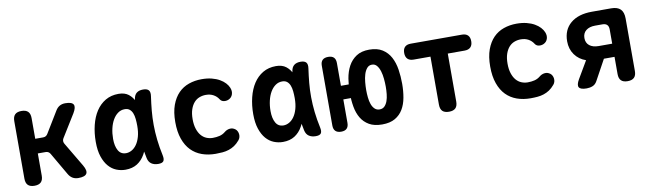

<svg xmlns="http://www.w3.org/2000/svg" viewBox="-36 -996 4872 1441"><g transform="rotate(-10 2400.0 -275.0)"><path d="M139.8 10Q106.3 10 90 -6.3Q73.8 -22.5 73.8 -56V-494Q73.8 -527.5 90 -543.7Q106.3 -560 139.8 -560Q173.3 -560 189.6 -543.7Q205.8 -527.5 205.8 -494V-336.3H265.6Q277.7 -336.3 286.4 -341.4Q295.1 -346.4 301.1 -356.5L399 -517.3Q411.8 -539 430.2 -549.5Q448.6 -560 473.3 -560Q523.7 -560 535.3 -539.1Q546.8 -518.3 521.2 -475.3L414.8 -303.3Q408.8 -293.2 408.8 -282.9Q408.8 -272.7 414.5 -262.6L524.5 -77Q550.1 -33.3 537.4 -11.7Q524.7 10 474.3 10Q448.9 10 430.5 -0.9Q412.1 -11.7 399.3 -33.7L300.4 -204.2Q294.7 -214.3 286 -219.5Q277.3 -224.7 265.2 -224.7H205.8V-56Q205.8 -22.5 189.6 -6.3Q173.3 10 139.8 10Z M833.6 10Q797.6 10 764.3 -3.4Q731.1 -16.8 705.6 -46.1Q680.2 -75.3 664.6 -121.6Q649 -167.8 649 -233.8Q649 -301.4 663.7 -361.2Q678.4 -420.9 707.2 -465Q736.1 -509.1 779.2 -534.6Q822.4 -560 879 -560Q926.3 -560 955.4 -537.3Q984.5 -514.5 1000.8 -477.7Q1017.1 -440.9 1022.5 -394.3Q1028 -347.7 1028 -301Q1028 -234.1 1017.4 -177.2Q1006.8 -120.4 983.4 -78.6Q960 -36.8 923.2 -13.4Q886.4 10 833.6 10ZM858.7 -111.5Q881.3 -111.5 902.5 -123.5Q923.8 -135.4 940.3 -158.8Q956.9 -182.1 966.8 -217.1Q976.8 -252.1 976.8 -298.9Q976.8 -326.4 974.2 -351.7Q971.7 -377.1 964 -396.2Q956.4 -415.3 942.4 -426.9Q928.4 -438.5 905.2 -438.5Q876.3 -438.5 853.5 -422.1Q830.7 -405.8 814.6 -378.1Q798.4 -350.4 789.7 -313.2Q781 -276 781 -233.9Q781 -179 800 -145.3Q819 -111.5 858.7 -111.5ZM994.4 -500.6Q999.1 -531.2 1017.3 -545.6Q1035.6 -560 1066.4 -560Q1097.4 -560 1109.4 -545.6Q1121.3 -531.3 1116.6 -500.6Q1108.7 -445.8 1103.7 -392.1Q1098.7 -338.5 1099.2 -283.5Q1099.6 -228.5 1106 -170.5Q1112.4 -112.5 1126.3 -48Q1132.7 -17.6 1123.3 -3.8Q1113.9 10 1083.2 10Q1051.8 10 1031.1 -4.2Q1010.5 -18.3 1004.1 -48Q989.9 -112.5 983.6 -170.5Q977.4 -228.5 977.1 -283.5Q976.8 -338.5 981.8 -392.1Q986.8 -445.8 994.4 -500.6Z M1262.5 -276.8Q1262.5 -352.4 1282.1 -406.1Q1301.8 -459.7 1335.3 -493.9Q1368.8 -528 1414.5 -544Q1460.2 -560 1512.3 -560Q1555.2 -560 1589 -551.4Q1622.9 -542.8 1648.2 -528.3Q1673.5 -513.8 1689.9 -495.9Q1706.2 -478.1 1713.8 -459.6Q1725 -432.4 1717.3 -408.7Q1709.6 -385.1 1687 -374.4Q1669.7 -366.2 1650.2 -368.8Q1630.7 -371.5 1620.3 -387.9Q1605.8 -411.2 1581.2 -424.8Q1556.7 -438.5 1523.2 -438.5Q1497.7 -438.5 1474.4 -429.6Q1451 -420.8 1433.4 -401Q1415.7 -381.2 1405.1 -350.2Q1394.5 -319.3 1394.5 -275.5Q1394.5 -233.5 1404.6 -202.3Q1414.6 -171.1 1431.6 -151Q1448.5 -130.9 1471.5 -121.2Q1494.5 -111.5 1520.1 -111.5Q1547.5 -111.5 1571.6 -117.3Q1595.8 -123.1 1615.7 -139.5Q1633.3 -154.3 1655.7 -157Q1678.1 -159.7 1697.9 -145Q1706.7 -138.3 1712 -128Q1717.2 -117.7 1718.6 -105.9Q1720 -94.1 1716.8 -81.9Q1713.5 -69.6 1704.9 -59.7Q1685.6 -36.7 1664.8 -23Q1644 -9.3 1621.1 -1.9Q1598.1 5.6 1572.9 7.8Q1547.8 10 1520.9 10Q1463.8 10 1416.4 -7Q1369 -24 1334.9 -58.9Q1300.9 -93.7 1281.7 -148.1Q1262.5 -202.4 1262.5 -276.8Z M2033.6 10Q1997.6 10 1964.3 -3.4Q1931.1 -16.8 1905.6 -46.1Q1880.2 -75.3 1864.6 -121.6Q1849 -167.8 1849 -233.8Q1849 -301.4 1863.7 -361.2Q1878.4 -420.9 1907.2 -465Q1936.1 -509.1 1979.2 -534.6Q2022.4 -560 2079 -560Q2126.3 -560 2155.4 -537.3Q2184.5 -514.5 2200.8 -477.7Q2217.1 -440.9 2222.5 -394.3Q2228 -347.7 2228 -301Q2228 -234.1 2217.4 -177.2Q2206.8 -120.4 2183.4 -78.6Q2160 -36.8 2123.2 -13.4Q2086.4 10 2033.6 10ZM2058.7 -111.5Q2081.3 -111.5 2102.5 -123.5Q2123.8 -135.4 2140.3 -158.8Q2156.9 -182.1 2166.8 -217.1Q2176.8 -252.1 2176.8 -298.9Q2176.8 -326.4 2174.2 -351.7Q2171.7 -377.1 2164 -396.2Q2156.4 -415.3 2142.4 -426.9Q2128.4 -438.5 2105.2 -438.5Q2076.3 -438.5 2053.5 -422.1Q2030.7 -405.8 2014.6 -378.1Q1998.4 -350.4 1989.7 -313.2Q1981 -276 1981 -233.9Q1981 -179 2000 -145.3Q2019 -111.5 2058.7 -111.5ZM2194.4 -500.6Q2199.1 -531.2 2217.3 -545.6Q2235.6 -560 2266.4 -560Q2297.4 -560 2309.4 -545.6Q2321.3 -531.3 2316.6 -500.6Q2308.7 -445.8 2303.7 -392.1Q2298.7 -338.5 2299.2 -283.5Q2299.6 -228.5 2306 -170.5Q2312.4 -112.5 2326.3 -48Q2332.7 -17.6 2323.3 -3.8Q2313.9 10 2283.2 10Q2251.8 10 2231.1 -4.2Q2210.5 -18.3 2204.1 -48Q2189.9 -112.5 2183.6 -170.5Q2177.4 -228.5 2177.1 -283.5Q2176.8 -338.5 2181.8 -392.1Q2186.8 -445.8 2194.4 -500.6Z M2534.2 -329.6H2614.2V-225.8H2534.2V-47.8Q2534.2 -19.1 2520 -4.6Q2505.8 10 2477.1 10Q2448.4 10 2433.7 -4.4Q2419 -18.7 2419 -47.4V-502.6Q2419 -531.3 2433.5 -545.6Q2448 -560 2477.1 -560Q2505.8 -560 2520 -545.8Q2534.2 -531.6 2534.2 -502.9ZM2790 -104.5Q2813.4 -104.5 2827.7 -118.9Q2842.1 -133.4 2850.4 -156.3Q2858.7 -179.2 2861.6 -208Q2864.6 -236.8 2864.6 -264.7Q2864.6 -293.5 2861.6 -325.1Q2858.7 -356.8 2850.5 -383.6Q2842.3 -410.4 2827.9 -427.9Q2813.6 -445.5 2790.3 -445.5Q2767 -445.5 2752.4 -427.9Q2737.7 -410.4 2729.5 -383.6Q2721.3 -356.8 2718.4 -325.2Q2715.4 -293.5 2715.4 -265Q2715.4 -236.8 2718.4 -208Q2721.3 -179.2 2729.5 -156.4Q2737.7 -133.6 2752.5 -119.1Q2767.4 -104.5 2790 -104.5ZM2789.8 10Q2729.8 10 2691.1 -12.5Q2652.4 -35 2630.1 -72.5Q2607.8 -110 2599.1 -160Q2590.4 -210 2590.4 -265Q2590.4 -320 2599 -373Q2607.6 -426 2630.1 -467.5Q2652.6 -509 2691.2 -534.5Q2729.8 -560 2789.8 -560Q2850.9 -560 2890 -535Q2929.1 -510 2951.2 -468.5Q2973.2 -427 2981.4 -374Q2989.6 -321 2989.6 -265Q2989.6 -210 2980.6 -160Q2971.6 -110 2949.3 -72.5Q2927.1 -35 2888.5 -12.5Q2849.9 10 2789.8 10Z M3234 -428.5H3105.6Q3075.8 -428.5 3060.1 -444.1Q3044.5 -459.8 3044.5 -489.6Q3044.5 -519.4 3059.8 -534.7Q3075.1 -550 3104.9 -550H3495.1Q3524.9 -550 3540.2 -534.7Q3555.5 -519.4 3555.5 -489.6Q3555.5 -459.8 3539.9 -444.1Q3524.2 -428.5 3494.4 -428.5H3366V-63Q3366 -29.3 3349.9 -13.1Q3333.8 3 3300.2 3Q3266.5 3 3250.2 -13.1Q3234 -29.3 3234 -63Z M3662.5 -276.8Q3662.5 -352.4 3682.1 -406.1Q3701.8 -459.7 3735.3 -493.9Q3768.8 -528 3814.5 -544Q3860.2 -560 3912.3 -560Q3955.2 -560 3989 -551.4Q4022.9 -542.8 4048.2 -528.3Q4073.5 -513.8 4089.9 -495.9Q4106.2 -478.1 4113.8 -459.6Q4125 -432.4 4117.3 -408.7Q4109.6 -385.1 4087 -374.4Q4069.7 -366.2 4050.2 -368.8Q4030.7 -371.5 4020.3 -387.9Q4005.8 -411.2 3981.2 -424.8Q3956.7 -438.5 3923.2 -438.5Q3897.7 -438.5 3874.4 -429.6Q3851 -420.8 3833.4 -401Q3815.7 -381.2 3805.1 -350.2Q3794.5 -319.3 3794.5 -275.5Q3794.5 -233.5 3804.6 -202.3Q3814.6 -171.1 3831.6 -151Q3848.5 -130.9 3871.5 -121.2Q3894.5 -111.5 3920.1 -111.5Q3947.5 -111.5 3971.6 -117.3Q3995.8 -123.1 4015.7 -139.5Q4033.3 -154.3 4055.7 -157Q4078.1 -159.7 4097.9 -145Q4106.7 -138.3 4112 -128Q4117.2 -117.7 4118.6 -105.9Q4120 -94.1 4116.8 -81.9Q4113.5 -69.6 4104.9 -59.7Q4085.6 -36.7 4064.8 -23Q4044 -9.3 4021.1 -1.9Q3998.1 5.6 3972.9 7.8Q3947.8 10 3920.9 10Q3863.8 10 3816.4 -7Q3769 -24 3734.9 -58.9Q3700.9 -93.7 3681.7 -148.1Q3662.5 -202.4 3662.5 -276.8Z M4347.9 10Q4301.1 10 4289.9 -8.7Q4278.8 -27.4 4302.3 -67.8L4379.5 -199.3Q4326.4 -217.5 4295.2 -260.9Q4264.1 -304.4 4264.1 -363.3Q4264.1 -451 4323 -500.5Q4381.9 -550 4485.1 -550H4632.2Q4680.2 -550 4703.2 -527Q4726.2 -504 4726.2 -456V-56Q4726.2 -22.5 4710 -6.3Q4693.7 10 4660.2 10Q4626.7 10 4610.4 -6.3Q4594.2 -22.5 4594.2 -56V-187H4513.2L4427.4 -30.1Q4414.6 -7.1 4393.8 1.4Q4372.9 10 4347.9 10ZM4594.2 -396Q4594.2 -419.5 4582.4 -431.2Q4570.7 -443 4547.2 -443H4491.4Q4447.3 -443 4421.7 -422.3Q4396 -401.7 4396 -364.7Q4396 -328 4421.3 -307.7Q4446.6 -287.4 4491.4 -287.4H4594.2Z"/></g></svg>

Font: Maple Mono
Style: Regular
Weight: 400
Monospace: yes
Designer: subframe7536
Version: Version 7.300